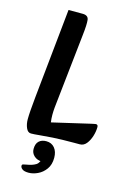

<svg xmlns="http://www.w3.org/2000/svg" viewBox="-136 -762 721 1052"><g transform="rotate(15 225.0 -236.0)"><path d="M93 12Q75 12 65.5 -10Q56 -32 56 -59Q56 -98 65 -186L117 -695H197Q229 -695 232 -669.5Q235 -644 228 -583L182 -159Q180 -138 180 -117Q180 -96 183 -75L398 -125Q409 -127 415 -128.5Q421 -130 424 -130Q436 -130 436 -116Q436 -91 427.5 -64Q419 -37 404 -18.5Q389 0 367 0H337Q262 0 214.5 3Q167 6 139 9Q111 12 93 12ZM89 196Q89 189 95 187Q101 185 114 183Q146 178 165.5 166Q185 154 189 120L192 145Q164 145 146.5 129Q129 113 129 90Q129 60 144.5 45.5Q160 31 186 31Q216 31 233.5 52Q251 73 251 108Q251 147 232.5 172.5Q214 198 187.5 210.5Q161 223 136 223Q111 223 100 214.5Q89 206 89 196Z"/></g></svg>

Font: Alkatra
Style: Regular
Weight: 400
Designer: Suman Bhandary
Version: Version 1.100;gftools[0.9.22]